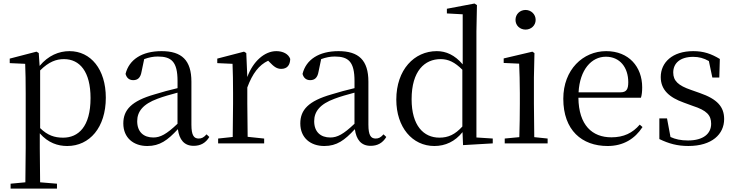

<svg xmlns="http://www.w3.org/2000/svg" viewBox="-20 -750 4233 1105"><path d="M211 -12.7V-344.7C261 -394.7 304 -409.8 348 -409.8C439.1 -409.8 501.1 -337.7 501.1 -185.7C501.1 -19.7 430.1 42.3 343.1 42.3C294 42.3 254 29.3 211 -12.7ZM209 17.3C257 72.4 313 90.3 367 90.3C496 90.3 589 -16.7 589 -187.7C589 -351.7 502 -455.7 380 -455.7C319 -455.7 258 -430.7 208 -370.7L203 -444.7L190 -452.7L36 -412.7V-386.7L124.9 -382.7C127 -332.7 127.9 -279.7 127.9 -211.7V102.2L126 299.2L41 307.2V335.3H307.9V307.2L210.9 299.2L209 102.2Z M1003.7 -6.6C1011.7 53.3 1039.6 89.4 1094.6 89.3C1133.7 89.3 1163.7 73.2 1184.7 38.3L1168.7 23.2C1152.6 41.3 1140.6 47.3 1123.6 47.3C1096.7 47.3 1081.6 30.3 1081.6 -32.7V-279.7C1081.6 -403.7 1025.7 -455.7 909.7 -455.7C796.7 -455.7 722.7 -406.7 702.6 -324.7C708.7 -301.7 723.6 -288.7 746.7 -288.7C771.7 -288.7 788.8 -301.7 794.7 -337.7L809.8 -409.7C836.8 -419.7 861.8 -424.7 887.8 -424.7C966.8 -424.7 1001.8 -394.7 1001.8 -283.7V-242.7C957.7 -232.6 910.7 -219.6 868.7 -206.6C736.7 -168.7 689.7 -117.7 689.7 -39.6C689.7 43.4 748.7 90.3 827.7 90.3C899.7 90.3 944.7 57.3 1003.7 -6.6ZM1001.6 -216.7V-37.7C938.6 22.3 902.6 41.3 862.6 41.3C806.6 41.3 769.6 9.3 769.6 -52.7C769.6 -107.7 802.6 -150.8 886.6 -181.7C920.7 -194.7 960.6 -205.6 1001.6 -216.7Z M1235.4 75.3V75.4H1318.4H1500.3V47.4L1405.3 37.4L1403.3 -153.6V-246.6C1433.3 -327.5 1470.3 -375.6 1523.3 -400.6L1532.3 -391.6C1555.4 -367.6 1572.4 -353.6 1598.3 -353.6C1633.3 -353.6 1649.3 -375.7 1650.3 -410.6C1640.3 -439.6 1608.3 -455.7 1570.3 -455.7C1503.3 -455.7 1436.3 -397.7 1403.3 -306.6L1397.4 -444.7L1384.4 -452.7L1230.4 -412.7V-386.7L1318.3 -382.7C1320.3 -332.7 1321.3 -282.7 1321.3 -213.7V-153.7L1319.3 38.3L1235.4 47.3Z M2022.3 -6.6C2030.3 53.3 2058.2 89.4 2113.2 89.3C2152.2 89.3 2182.2 73.2 2203.2 38.3L2187.2 23.2C2171.2 41.3 2159.2 47.3 2142.2 47.3C2115.2 47.3 2100.2 30.3 2100.2 -32.7V-279.7C2100.2 -403.7 2044.2 -455.7 1928.2 -455.7C1815.2 -455.7 1741.2 -406.7 1721.2 -324.7C1727.2 -301.7 1742.2 -288.7 1765.2 -288.7C1790.2 -288.7 1807.3 -301.7 1813.3 -337.7L1828.3 -409.7C1855.4 -419.7 1880.4 -424.7 1906.3 -424.7C1985.4 -424.7 2020.3 -394.7 2020.3 -283.7V-242.7C1976.3 -232.6 1929.3 -219.6 1887.3 -206.6C1755.3 -168.7 1708.3 -117.7 1708.3 -39.6C1708.3 43.4 1767.3 90.3 1846.3 90.3C1918.3 90.3 1963.3 57.3 2022.3 -6.6ZM2020.1 -216.7V-37.7C1957.1 22.3 1921.2 41.3 1881.2 41.3C1825.2 41.3 1788.2 9.3 1788.2 -52.7C1788.2 -107.7 1821.2 -150.8 1905.2 -181.7C1939.2 -194.7 1979.1 -205.6 2020.1 -216.7Z M2640.9 -348.7V-21.8C2598.9 24.2 2559.9 42.2 2508.9 42.2C2418 42.2 2348.9 -26.9 2348.9 -178.8C2348.9 -342.8 2424.9 -409.8 2515.9 -409.8C2560.9 -409.8 2597.9 -391.7 2640.9 -348.7ZM2641.9 10.4 2644.9 85.2 2815.9 75.2V47.2L2721.9 41.2V-568.8L2724.9 -720.7L2710.9 -729.7L2551.9 -699.6V-672.7L2642.9 -667.7V-379.7C2596.9 -433.7 2546.9 -455.7 2493.8 -455.7C2363.9 -455.7 2260.8 -348.6 2260.8 -176.7C2260.8 -17.7 2352.9 90.3 2479.9 90.3C2542.9 90.3 2598.9 64.4 2641.9 10.4Z M2946.8 -635.6C2946.8 -602.6 2972.8 -579.7 3004.8 -579.7C3035.8 -579.7 3062.8 -602.6 3062.8 -635.6C3062.8 -668.7 3035.7 -692.7 3004.8 -692.7C2972.8 -692.7 2946.8 -668.7 2946.8 -635.6ZM2884.8 75.3H2967.8H3131.7V47.3L3054.8 39.3C3053.8 -16.7 3052.8 -99.7 3052.8 -153.7V-304.7L3055.9 -444.6L3043.8 -452.6L2878.8 -413.7V-387.7L2967.8 -383.7C2969.8 -333.7 2971.8 -280.7 2971.8 -213.7V-153.7C2971.8 -99.7 2970.7 -16.7 2968.8 39.3L2884.8 47.3Z M3550.8 -218.7H3309.8C3316.8 -348.6 3383.8 -423.6 3466.8 -423.6C3547.8 -423.6 3595.8 -361.6 3595.8 -276.7C3595.8 -236.6 3585.7 -218.7 3550.8 -218.7ZM3221.9 -181.6C3221.9 -0.7 3328.8 90.3 3476.9 90.3C3566.8 90.3 3633.8 49.3 3677.8 -18.8L3661.8 -32.7C3620.8 15.3 3569.8 40.3 3498.8 40.3C3388.8 40.3 3310.7 -28.7 3308.8 -187.7H3668.8C3673.9 -203.6 3675.9 -223.6 3675.9 -247.7C3675.9 -365.6 3598.8 -455.7 3468.8 -455.7C3335.8 -455.7 3221.9 -349.6 3221.9 -181.6Z M3774.7 50.3C3828.7 76.3 3877.7 90.3 3941.6 90.2C4077.5 90.2 4147.6 22.3 4147.6 -64.7C4147.6 -134.8 4108.5 -179.8 4007.5 -214.7L3956.5 -232.7C3883.6 -257.7 3854.6 -284.7 3854.6 -332.7C3854.6 -385.7 3893.7 -422.8 3969.6 -422.8C4001.7 -422.8 4029.7 -415.7 4059.7 -398.7L4079.7 -303.7H4119.7L4122.8 -410.6C4072.8 -440.6 4029.7 -455.7 3969.7 -455.7C3849.7 -455.7 3782.7 -390.6 3782.7 -306.6C3782.7 -231.6 3833.7 -188.7 3914.8 -159.7L3966.8 -140.6C4047.8 -114.6 4072.8 -86.6 4072.8 -37.6C4072.8 19.4 4027.7 58.4 3939.7 58.4C3897.8 58.4 3866.8 51.4 3838.8 38.4L3818.8 -68.7H3774.7Z"/></svg>

Font: YuFanDanQingSong
Style: Regular
Weight: 100
Foundry: 余繁
Version: Version 1.0